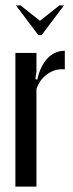

<svg xmlns="http://www.w3.org/2000/svg" viewBox="-20 -691 270 711"><path d="M115 -495V-427L111 -398L118 -396Q129 -446 155.5 -474.5Q182 -503 220 -503V-434Q186 -438 156 -417Q126 -396 115 -361V0H37V-495ZM56 -671 128 -614 200 -671H217L134 -561H122L39 -671Z"/></svg>

Font: Moniqa SemBd Narrow Heading
Style: Regular
Weight: 600
Width: 4
Designer: Rajesh Rajput
Foundry: Rajesh Rajput
Version: Version 1.000